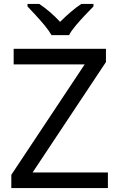

<svg xmlns="http://www.w3.org/2000/svg" viewBox="-20 -1057 612 984"><path d="M533 -93H38V-161L414 -727H50V-807H523V-739L147 -173H533ZM244 -877Q231 -900 209 -926.5Q187 -953 163 -979Q139 -1005 121 -1024V-1037H181Q207 -1020 235 -996Q263 -972 288 -945Q315 -972 343 -996Q371 -1020 397 -1037H459V-1024Q440 -1005 415.5 -979Q391 -953 368.5 -926.5Q346 -900 334 -877Z"/></svg>

Font: Noto Sans Telugu UI
Style: Regular
Weight: 400
Designer: Jelle Bosma - Monotype Design Team
Foundry: Monotype Imaging Inc.
Version: Version 2.005; ttfautohint (v1.8.4.7-5d5b)